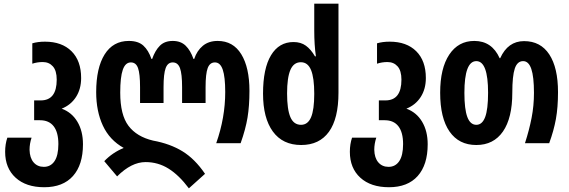

<svg xmlns="http://www.w3.org/2000/svg" viewBox="-20 -780 3100 1046"><path d="M8 47Q8 5 20 -30H152Q141 3 141 36Q142 80 163 104.5Q184 129 219 129Q256 129 277 98Q298 67 298 5Q298 -59 272.5 -92Q247 -125 198 -125H166V-233H202Q289 -233 289 -346Q289 -395 268 -418.5Q247 -442 213 -442Q183 -442 156 -433V-544Q186 -553 225 -553Q317 -553 369.5 -501Q422 -449 422 -355Q422 -295 394 -251.5Q366 -208 316 -188Q371 -168 401.5 -117Q432 -66 432 6Q432 118 377.5 179Q323 240 221 240Q122 240 65 188Q8 136 8 47Z M773 103Q696 103 618 181L548 98Q593 51 654 26Q577 -17 540.5 -95.5Q504 -174 504 -278Q504 -410 550 -483.5Q596 -557 682 -557Q733 -557 761 -531.5Q789 -506 805 -459H809Q825 -505 851 -531Q877 -557 921 -557Q965 -557 991.5 -531Q1018 -505 1034 -459H1038Q1053 -504 1085 -530.5Q1117 -557 1166 -557Q1250 -557 1294.5 -484.5Q1339 -412 1339 -285Q1339 -203 1328.5 -139.5Q1318 -76 1291 0H1158Q1207 -139 1207 -279Q1207 -361 1193.5 -400.5Q1180 -440 1151 -440Q1123 -440 1111.5 -409Q1100 -378 1100 -305V-219H972V-305Q972 -378 960.5 -409Q949 -440 921 -440Q894 -440 882.5 -409Q871 -378 871 -305V-219H743V-305Q743 -378 732 -409Q721 -440 693 -440Q663 -440 649 -400Q635 -360 635 -275Q635 -154 680 -94.5Q725 -35 814 -14Q907 3 974.5 44.5Q1042 86 1097 167L1009 246Q955 174 898 138.5Q841 103 773 103Z M1413 -270Q1413 -407 1456.5 -479Q1500 -551 1579 -551Q1619 -551 1646.5 -531Q1674 -511 1696 -473H1701Q1692 -535 1692 -614V-760H1824V-275Q1824 -134 1772 -62Q1720 10 1621 10Q1520 10 1466.5 -63.5Q1413 -137 1413 -270ZM1692 -269Q1692 -356 1674.5 -398.5Q1657 -441 1619 -441Q1580 -441 1562 -399Q1544 -357 1544 -271Q1544 -184 1562 -142Q1580 -100 1620 -100Q1657 -100 1674.5 -141Q1692 -182 1692 -269Z M1886 47Q1886 5 1898 -30H2030Q2019 3 2019 36Q2020 80 2041 104.5Q2062 129 2097 129Q2134 129 2155 98Q2176 67 2176 5Q2176 -59 2150.5 -92Q2125 -125 2076 -125H2044V-233H2080Q2167 -233 2167 -346Q2167 -395 2146 -418.5Q2125 -442 2091 -442Q2061 -442 2034 -433V-544Q2064 -553 2103 -553Q2195 -553 2247.5 -501Q2300 -449 2300 -355Q2300 -295 2272 -251.5Q2244 -208 2194 -188Q2249 -168 2279.5 -117Q2310 -66 2310 6Q2310 118 2255.5 179Q2201 240 2099 240Q2000 240 1943 188Q1886 136 1886 47Z M2378 -275Q2378 -408 2427.5 -482.5Q2477 -557 2564 -557Q2660 -557 2702 -463H2705Q2747 -556 2835 -556Q2925 -556 2972.5 -483.5Q3020 -411 3020 -278Q3020 -195 3008.5 -131.5Q2997 -68 2972 0H2840Q2863 -71 2876 -137.5Q2889 -204 2889 -274Q2889 -362 2874.5 -404.5Q2860 -447 2830 -447Q2798 -447 2784.5 -406.5Q2771 -366 2771 -275Q2771 -137 2720 -63.5Q2669 10 2575 10Q2480 10 2429 -63.5Q2378 -137 2378 -275ZM2639 -275Q2639 -447 2575 -447Q2510 -447 2510 -274Q2510 -185 2526 -142.5Q2542 -100 2575 -100Q2607 -100 2623 -142Q2639 -184 2639 -275Z"/></svg>

Font: Noto Sans Georgian Bold Cond
Style: Regular
Weight: 700
Width: 3
Designer: Monotype Design team
Foundry: Monotype Imaging Inc.
Version: Version 1.000